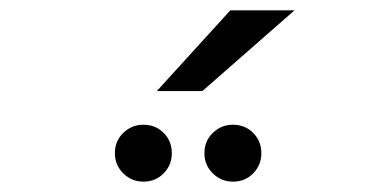

<svg xmlns="http://www.w3.org/2000/svg" viewBox="-20 -1144 729 371"><path d="M430 -793Q407.5 -793 391.2 -809Q375 -825 375 -848Q375 -871.5 391.2 -887.2Q407.5 -903 430 -903Q453.5 -903 469.2 -887.2Q485 -871.5 485 -848Q485 -825 469.2 -809Q453.5 -793 430 -793ZM257 -793Q234.5 -793 218.2 -809Q202 -825 202 -848Q202 -871.5 218.2 -887.2Q234.5 -903 257 -903Q280.5 -903 296.2 -887.2Q312 -871.5 312 -848Q312 -825 296.2 -809Q280.5 -793 257 -793ZM283 -968 425 -1124H549L371 -968Z"/></svg>

Font: Undotted
Style: Regular
Weight: 400
Designer: Delve Withrington, Dave Bailey, Thomas Jockin
Foundry: Delve Fonts LLC
Version: Version 4.000